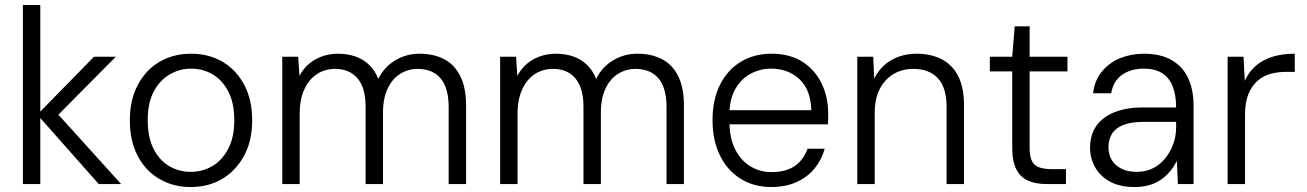

<svg xmlns="http://www.w3.org/2000/svg" viewBox="-20 -740 5254 772"><path d="M377 0 130 -279 358 -512H446L192 -256L193 -303L467 0ZM72 0V-720H142V0Z M746 12Q676 12 620 -21Q564 -54 533 -114.5Q502 -175 502 -256Q502 -338 534 -398.5Q566 -459 621.5 -491.5Q677 -524 748 -524Q820 -524 875 -491.5Q930 -459 962 -399Q994 -339 994 -256Q994 -174 961.5 -114Q929 -54 874 -21Q819 12 746 12ZM747 -49Q794 -49 833.5 -72Q873 -95 897.5 -141.5Q922 -188 922 -256Q922 -326 898 -372Q874 -418 835 -441Q796 -464 748 -464Q702 -464 662 -440.5Q622 -417 598 -371.5Q574 -326 574 -256Q574 -188 597.5 -141.5Q621 -95 660.5 -72Q700 -49 747 -49Z M1115 0V-512H1179L1184 -435Q1207 -478 1248 -501Q1289 -524 1339 -524Q1376 -524 1407.5 -513.5Q1439 -503 1463 -480.5Q1487 -458 1501 -423Q1525 -471 1569.5 -497.5Q1614 -524 1666 -524Q1724 -524 1766 -502Q1808 -480 1831 -433.5Q1854 -387 1854 -316V0H1784V-309Q1784 -387 1751.5 -425Q1719 -463 1659 -463Q1621 -463 1589 -443Q1557 -423 1538.5 -383.5Q1520 -344 1520 -287V0H1450V-310Q1450 -387 1417.5 -425Q1385 -463 1328 -463Q1287 -463 1255 -442.5Q1223 -422 1204 -381.5Q1185 -341 1185 -282V0Z M1991 0V-512H2055L2060 -435Q2083 -478 2124 -501Q2165 -524 2215 -524Q2252 -524 2283.5 -513.5Q2315 -503 2339 -480.5Q2363 -458 2377 -423Q2401 -471 2445.5 -497.5Q2490 -524 2542 -524Q2600 -524 2642 -502Q2684 -480 2707 -433.5Q2730 -387 2730 -316V0H2660V-309Q2660 -387 2627.5 -425Q2595 -463 2535 -463Q2497 -463 2465 -443Q2433 -423 2414.5 -383.5Q2396 -344 2396 -287V0H2326V-310Q2326 -387 2293.5 -425Q2261 -463 2204 -463Q2163 -463 2131 -442.5Q2099 -422 2080 -381.5Q2061 -341 2061 -282V0Z M3081 12Q3011 12 2957.5 -21.5Q2904 -55 2874.5 -115.5Q2845 -176 2845 -257Q2845 -339 2875 -399Q2905 -459 2958.5 -491.5Q3012 -524 3082 -524Q3157 -524 3207.5 -491Q3258 -458 3284 -403.5Q3310 -349 3310 -283Q3310 -274 3310 -264Q3310 -254 3309 -240H2897V-297H3242Q3240 -379 3194.5 -421.5Q3149 -464 3080 -464Q3036 -464 2998 -443.5Q2960 -423 2936.5 -382Q2913 -341 2913 -278V-253Q2913 -184 2936.5 -138.5Q2960 -93 2998.5 -70.5Q3037 -48 3081 -48Q3140 -48 3175.5 -72.5Q3211 -97 3227 -142H3296Q3284 -98 3255.5 -63Q3227 -28 3183 -8Q3139 12 3081 12Z M3427 0V-512H3491L3495 -424Q3519 -472 3563.5 -498Q3608 -524 3666 -524Q3723 -524 3766 -502Q3809 -480 3832.5 -434.5Q3856 -389 3856 -318V0H3786V-310Q3786 -388 3751 -425.5Q3716 -463 3652 -463Q3608 -463 3573 -442.5Q3538 -422 3517.5 -382.5Q3497 -343 3497 -284V0Z M4188 0Q4145 0 4114 -13.5Q4083 -27 4066.5 -59Q4050 -91 4050 -145V-453H3960V-512H4050L4060 -634H4120V-512H4272V-453H4120V-145Q4120 -96 4140 -78Q4160 -60 4209 -60H4266V0Z M4542 12Q4482 12 4442.5 -10Q4403 -32 4383 -68Q4363 -104 4363 -145Q4363 -199 4389 -235Q4415 -271 4463 -289.5Q4511 -308 4573 -308H4709Q4709 -358 4695 -393Q4681 -428 4652.5 -446Q4624 -464 4579 -464Q4527 -464 4491.5 -439Q4456 -414 4448 -365H4375Q4381 -417 4411 -453Q4441 -489 4485 -506.5Q4529 -524 4579 -524Q4648 -524 4692.5 -497.5Q4737 -471 4758 -424.5Q4779 -378 4779 -317V0H4716L4712 -93Q4702 -73 4687 -54Q4672 -35 4651.5 -20Q4631 -5 4604 3.5Q4577 12 4542 12ZM4551 -49Q4588 -49 4617 -64Q4646 -79 4666.5 -105Q4687 -131 4698 -162.5Q4709 -194 4709 -228V-250H4579Q4526 -250 4495 -237Q4464 -224 4450.5 -201Q4437 -178 4437 -148Q4437 -119 4450 -97Q4463 -75 4488.5 -62Q4514 -49 4551 -49Z M4916 0V-512H4980L4985 -415Q5002 -452 5030 -476Q5058 -500 5097 -512Q5136 -524 5186 -524V-451H5150Q5120 -451 5090.5 -443.5Q5061 -436 5037.5 -416Q5014 -396 5000 -362.5Q4986 -329 4986 -278V0Z"/></svg>

Font: DM Sans 12pt Light
Style: Regular
Weight: 300
Version: Version 4.004;gftools[0.9.30]